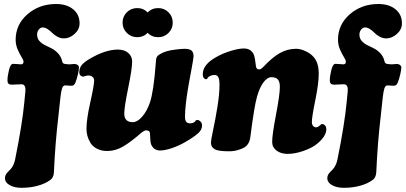

<svg xmlns="http://www.w3.org/2000/svg" viewBox="-20 -730 1988 940"><path d="M85.4 -317.4Q72.3 -317.4 57.6 -316.4Q43 -315.4 38.1 -315.4Q27.3 -315.4 22 -320.1Q16.6 -324.7 16.6 -336.9Q16.6 -356.9 23.9 -387.2Q31.2 -417.5 44.4 -417.5Q50.8 -417.5 63.5 -416.3Q76.2 -415 82.5 -415Q95.2 -415 95.2 -428.2Q95.2 -435.5 85.4 -450.9Q75.7 -466.3 66.2 -488.5Q56.6 -510.7 56.6 -535.2Q56.6 -609.9 114.5 -660.2Q172.4 -710.4 254.4 -710.4Q306.2 -710.4 337.9 -684.8Q369.6 -659.2 369.6 -615.7Q369.6 -585.9 345.2 -564Q320.8 -542 293 -542Q276.4 -542 261 -550.3Q245.6 -558.6 235.8 -568.8Q226.1 -579.1 213.4 -587.4Q200.7 -595.7 189 -595.7Q178.2 -595.7 169.9 -585.2Q161.6 -574.7 161.6 -561Q161.6 -542.5 172.4 -530Q183.1 -517.6 199.2 -509.5Q215.3 -501.5 232.2 -493.2Q249 -484.9 263.9 -469.2Q278.8 -453.6 284.2 -430.7Q286.1 -419.4 295.4 -417.5Q308.6 -415 320.8 -415Q328.1 -415 334 -416Q339.8 -417 342.8 -417Q353 -417 359.9 -411.9Q366.7 -406.7 366.7 -399.9Q366.7 -388.2 361.3 -365.5Q356 -342.8 349.6 -326.7Q345.7 -317.4 341.3 -313.7Q336.9 -310.1 328.6 -310.1Q324.2 -310.1 314 -311Q303.7 -312 299.3 -312Q288.6 -312 283.7 -296.9Q278.8 -281.7 275.4 -249.5L266.1 -163.1Q250 -26.9 244.1 111.8Q243.2 140.6 223.6 152.8Q201.2 169.4 164.6 179.4Q127.9 189.5 85 189.5Q50.8 189.5 27.6 176.5Q4.4 163.6 4.4 142.1Q4.4 127.9 15.1 115.7Q17.6 112.3 25.6 104.5Q33.7 96.7 37.1 91.8Q49.3 74.2 54.2 49.8Q88.9 -121.6 99.1 -229.5L104 -280.3Q107.9 -317.4 85.4 -317.4Z M651.9 -690.4Q682.6 -690.4 703.1 -668.9Q723.1 -690.4 754.4 -690.4Q784.2 -690.4 804.9 -669.9Q825.7 -649.4 825.7 -619.1Q825.7 -589.4 804.9 -568.6Q784.2 -547.9 754.4 -547.9Q723.1 -547.9 703.1 -569.3Q682.6 -547.9 651.9 -547.9Q622.1 -547.9 601.1 -568.6Q580.1 -589.4 580.1 -619.1Q580.1 -648.9 600.8 -669.7Q621.6 -690.4 651.9 -690.4ZM505.4 9.3Q476.1 9.3 454.6 -2Q433.1 -13.2 422.6 -31Q412.1 -48.8 407.7 -65.7Q403.3 -82.5 403.3 -99.1Q403.3 -145.5 422.1 -229.2Q440.9 -313 440.9 -335.9Q440.9 -345.7 434.6 -352.1Q429.7 -356.9 421.9 -359.4Q410.6 -362.8 390.1 -355.5Q385.7 -353.5 377.9 -357.4Q368.2 -364.3 368.2 -375Q368.2 -397.5 380.4 -411.9Q392.6 -426.3 416.5 -440.4Q495.1 -487.3 557.1 -487.3Q588.9 -487.3 607.4 -471.2Q627 -454.6 627 -428.7Q627 -393.6 607.7 -299.6Q588.4 -205.6 588.4 -173.8Q588.4 -131.8 630.4 -131.8Q651.9 -131.8 675.3 -158Q698.7 -184.1 713.9 -227.5Q732.4 -282.7 742.7 -421.4Q742.7 -423.3 743.2 -428Q743.7 -432.6 743.7 -434.6Q743.7 -436.5 744.4 -440.4Q745.1 -444.3 745.8 -446.3Q746.6 -448.2 748 -451.2Q749.5 -454.1 751.5 -456.1Q753.4 -458 756.3 -460.4Q759.3 -462.9 763.2 -464.8Q791 -482.4 843.3 -487.8Q846.2 -488.3 853.8 -489Q861.3 -489.7 864.7 -490Q868.2 -490.2 874.8 -490.7Q881.3 -491.2 885 -491Q888.7 -490.7 893.8 -490.5Q898.9 -490.2 902.8 -489.3Q906.7 -488.3 910.2 -486.8Q927.7 -480 927.7 -454.6Q927.7 -446.8 916 -382.8Q915 -378.4 910.6 -354Q906.2 -329.6 904.5 -320.6Q902.8 -311.5 899.2 -289.3Q895.5 -267.1 893.8 -253.9Q892.1 -240.7 889.9 -221.9Q887.7 -203.1 886.7 -187.3Q885.7 -171.4 885.7 -156.7Q885.7 -132.8 899.9 -127.9Q910.6 -124.5 922.6 -127.9Q934.6 -131.3 938.5 -140.6Q947.3 -143.1 948.2 -143.1Q956.1 -141.1 962.6 -134Q969.2 -127 969.2 -115.2Q969.2 -94.2 948.5 -76.2Q927.7 -58.1 888.2 -35.2Q855.5 -16.1 821 -4.6Q786.6 6.8 763.7 6.8Q732.9 6.8 719.7 -23.4Q716.3 -32.7 715.6 -52Q714.8 -71.3 713.9 -80.1Q711.9 -91.8 694.8 -91.8Q687 -91.8 671.9 -80.1Q621.1 -35.2 583 -12.9Q544.9 9.3 505.4 9.3Z M1429.2 -491.2Q1450.7 -491.2 1475.6 -479.7Q1500.5 -468.3 1515.6 -450.7Q1540.5 -422.9 1540.5 -368.2Q1540.5 -322.3 1523.7 -239.5Q1506.8 -156.7 1506.8 -132.3Q1506.8 -112.3 1522.9 -106.9Q1534.7 -104 1550.3 -119.6Q1555.7 -125 1563 -121.6Q1566.9 -120.1 1569.8 -117.2Q1577.6 -110.4 1577.6 -97.2Q1577.6 -62 1529.8 -23.9Q1506.3 -5.4 1465.3 9Q1424.3 23.4 1387.7 23.4Q1355.5 23.4 1334 7.3Q1312.5 -8.8 1312.5 -35.2Q1312.5 -70.8 1331.3 -168.7Q1350.1 -266.6 1350.1 -304.7Q1350.1 -330.1 1340.3 -341.1Q1330.6 -352.1 1308.6 -352.1Q1289.1 -352.1 1270 -326.9Q1251 -301.8 1238.8 -258.3Q1225.1 -212.9 1205.6 -58.6Q1201.2 -23.4 1175.8 -7.8Q1166.5 -2 1145.5 4.4Q1124.5 10.7 1101.6 10.7Q1047.4 10.7 1031.7 0.5Q1012.7 -8.8 1012.7 -32.2Q1012.7 -43.5 1023.2 -92.3Q1033.7 -141.1 1044.2 -205.1Q1054.7 -269 1054.7 -316.9Q1054.7 -359.4 1035.6 -362.3Q1027.8 -364.3 1016.8 -361.1Q1005.9 -357.9 1002 -354L999 -351.6Q996.1 -348.6 995.1 -345.7Q991.7 -340.3 984.9 -342.8Q972.7 -348.1 972.7 -366.2Q972.7 -414.1 1038.1 -450.2Q1067.9 -467.8 1107.9 -480.2Q1147.9 -492.7 1174.8 -492.7Q1202.6 -492.7 1217.8 -471.7Q1221.7 -466.3 1224.1 -458.3Q1226.6 -450.2 1227.8 -443.4Q1229 -436.5 1230.5 -424.6Q1231.9 -412.6 1232.9 -406.7Q1234.9 -390.1 1248 -390.1Q1251 -390.1 1253.4 -390.9Q1255.9 -391.6 1258.3 -393.3Q1260.7 -395 1262 -396Q1263.2 -397 1266.1 -399.7Q1269 -402.3 1269.5 -402.8Q1312.5 -448.7 1349.4 -469.7Q1386.2 -490.7 1429.2 -491.2Z M1663.6 -317.4Q1650.4 -317.4 1635.7 -316.4Q1621.1 -315.4 1616.2 -315.4Q1605.5 -315.4 1600.1 -320.1Q1594.7 -324.7 1594.7 -336.9Q1594.7 -356.9 1602.1 -387.2Q1609.4 -417.5 1622.6 -417.5Q1628.9 -417.5 1641.6 -416.3Q1654.3 -415 1660.6 -415Q1673.3 -415 1673.3 -428.2Q1673.3 -435.5 1663.6 -450.9Q1653.8 -466.3 1644.3 -488.5Q1634.8 -510.7 1634.8 -535.2Q1634.8 -609.9 1692.6 -660.2Q1750.5 -710.4 1832.5 -710.4Q1884.3 -710.4 1916 -684.8Q1947.8 -659.2 1947.8 -615.7Q1947.8 -585.9 1923.3 -564Q1898.9 -542 1871.1 -542Q1854.5 -542 1839.1 -550.3Q1823.7 -558.6 1814 -568.8Q1804.2 -579.1 1791.5 -587.4Q1778.8 -595.7 1767.1 -595.7Q1756.3 -595.7 1748 -585.2Q1739.7 -574.7 1739.7 -561Q1739.7 -542.5 1750.5 -530Q1761.2 -517.6 1777.3 -509.5Q1793.5 -501.5 1810.3 -493.2Q1827.1 -484.9 1842 -469.2Q1856.9 -453.6 1862.3 -430.7Q1864.3 -419.4 1873.5 -417.5Q1886.7 -415 1898.9 -415Q1906.2 -415 1912.1 -416Q1918 -417 1920.9 -417Q1931.2 -417 1938 -411.9Q1944.8 -406.7 1944.8 -399.9Q1944.8 -388.2 1939.5 -365.5Q1934.1 -342.8 1927.7 -326.7Q1923.8 -317.4 1919.4 -313.7Q1915 -310.1 1906.7 -310.1Q1902.3 -310.1 1892.1 -311Q1881.8 -312 1877.4 -312Q1866.7 -312 1861.8 -296.9Q1856.9 -281.7 1853.5 -249.5L1844.2 -163.1Q1828.1 -26.9 1822.3 111.8Q1821.3 140.6 1801.8 152.8Q1779.3 169.4 1742.7 179.4Q1706.1 189.5 1663.1 189.5Q1628.9 189.5 1605.7 176.5Q1582.5 163.6 1582.5 142.1Q1582.5 127.9 1593.3 115.7Q1595.7 112.3 1603.8 104.5Q1611.8 96.7 1615.2 91.8Q1627.4 74.2 1632.3 49.8Q1667 -121.6 1677.2 -229.5L1682.1 -280.3Q1686 -317.4 1663.6 -317.4Z"/></svg>

Font: Cooper* ExtraBold
Style: Italic
Weight: 800
Italic angle: -7°
Designer: Owen Earl
Foundry: indestructible type*
Version: Version 0.001